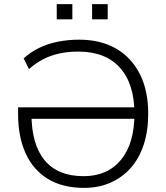

<svg xmlns="http://www.w3.org/2000/svg" viewBox="-20 -906 808 934"><path d="M389 8Q284 8 212.5 -36Q141 -80 104.5 -160.5Q68 -241 68 -350V-384H650V-328H114L133 -353Q133 -204 197 -126.5Q261 -49 387 -49Q503 -49 568.5 -128.5Q634 -208 634 -353Q634 -498 563.5 -576.5Q493 -655 361 -655Q311 -655 269.5 -646Q228 -637 191.5 -618.5Q155 -600 121 -570L95 -622Q128 -652 169.5 -672.5Q211 -693 260.5 -703Q310 -713 365 -713Q469 -713 544 -670Q619 -627 660 -546.5Q701 -466 701 -353Q701 -269 679 -202Q657 -135 615.5 -88.5Q574 -42 516.5 -17Q459 8 389 8ZM428 -812V-886H504V-812ZM256 -812V-886H332V-812Z"/></svg>

Font: Nunito Sans 11pt Light
Style: Regular
Weight: 300
Version: Version 3.101;gftools[0.9.27]